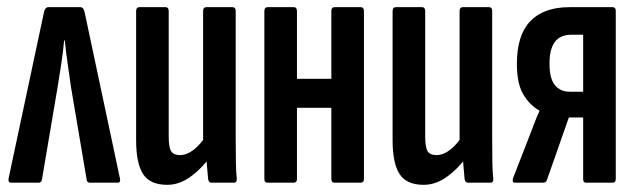

<svg xmlns="http://www.w3.org/2000/svg" viewBox="-20 -510 1779 536"><path d="M11 0Q2 0 4 -12L103 -477Q106 -490 115 -490H204Q213 -490 216 -477L315 -11Q317 0 309 0H231Q223 0 222 -8L178 -268Q174 -299 169 -331.5Q164 -364 161 -397H159Q156 -364 151 -331.5Q146 -299 141 -268L97 -8Q95 0 88 0Z M447 6Q399 6 379.5 -24Q360 -54 360 -119V-479Q360 -490 369 -490H442Q451 -490 451 -479V-129Q451 -98 458 -87.5Q465 -77 482 -77Q502 -77 521.5 -92.5Q541 -108 558 -135L570 -77Q545 -41 513 -17.5Q481 6 447 6ZM570 0Q563 0 561 -10Q559 -29 557 -56Q555 -83 555 -99L547 -114V-479Q547 -490 556 -490H629Q638 -490 638 -479V-123Q638 -84 638.5 -56.5Q639 -29 641 -12Q642 0 633 0Z M914 0Q905 0 905 -10V-479Q905 -490 914 -490H987Q996 -490 996 -479V-10Q996 0 987 0ZM727 0Q718 0 718 -10V-479Q718 -490 727 -490H800Q809 -490 809 -479V-10Q809 0 800 0ZM797 -209V-290H920V-209Z M1163 6Q1115 6 1095.5 -24Q1076 -54 1076 -119V-479Q1076 -490 1085 -490H1158Q1167 -490 1167 -479V-129Q1167 -98 1174 -87.5Q1181 -77 1198 -77Q1218 -77 1237.5 -92.5Q1257 -108 1274 -135L1286 -77Q1261 -41 1229 -17.5Q1197 6 1163 6ZM1286 0Q1279 0 1277 -10Q1275 -29 1273 -56Q1271 -83 1271 -99L1263 -114V-479Q1263 -490 1272 -490H1345Q1354 -490 1354 -479V-123Q1354 -84 1354.5 -56.5Q1355 -29 1357 -12Q1358 0 1349 0Z M1417 0Q1409 0 1412 -12L1456 -125Q1464 -145 1471 -164Q1478 -183 1486 -200V-201Q1457 -218 1440 -248Q1423 -278 1423 -332Q1423 -412 1460.5 -451Q1498 -490 1570 -490H1690Q1699 -490 1699 -480V-10Q1699 0 1690 0H1616Q1608 0 1608 -10V-182H1568L1507 -8Q1504 0 1497 0ZM1570 -254H1608V-413H1575Q1544 -413 1529 -393Q1514 -373 1514 -332Q1514 -291 1529 -272.5Q1544 -254 1570 -254Z"/></svg>

Font: Sofia Sans Extra Condensed SemiBold
Style: Regular
Weight: 600
Designer: Botio Nikoltchev, Ani Petrova
Foundry: lettersoup
Version: Version 4.101